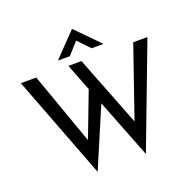

<svg xmlns="http://www.w3.org/2000/svg" viewBox="-164 -1118 1335 1321"><g transform="rotate(-20 504.0 -458.0)"><path d="M683 32 514 -400 329 34 41 -720H154L341 -194L466 -522L389 -720H485L686 -205L864 -720H968ZM581 -779 499 -865 421 -779H334L499 -950H500L668 -779Z"/></g></svg>

Font: Josefin Sans
Style: Regular
Weight: 400
Designer: Santiago Orozco
Foundry: Typemade
Version: Version 2.000